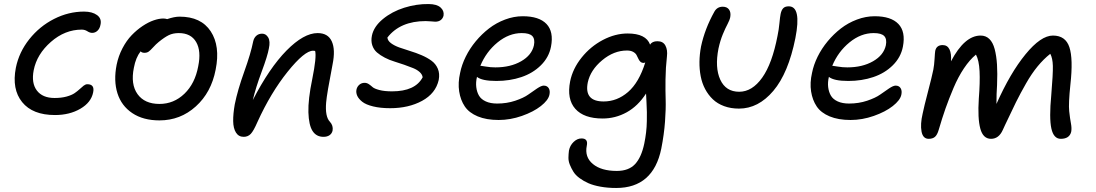

<svg xmlns="http://www.w3.org/2000/svg" viewBox="-20 -601 5400 946"><path d="M251 -34.2Q140.6 -34.2 89.1 -97.9Q37.6 -161.6 58.1 -267.1Q73.7 -344.2 124.5 -408Q175.3 -471.7 246.6 -507.8Q317.9 -543.9 394 -543.9Q434.6 -543.9 458.3 -526.6Q481.9 -509.3 475.1 -479Q471.7 -460.4 460.4 -449.7Q449.2 -439 434.1 -439Q422.9 -439 410.4 -447Q397.9 -455.1 382.8 -455.1Q299.8 -455.1 230.7 -394.5Q161.6 -334 146 -254.9Q133.8 -191.9 161.6 -155Q189.5 -118.2 249 -118.2Q282.2 -118.2 307.9 -125.2Q333.5 -132.3 347.9 -142.3Q362.3 -152.3 372.8 -162.1Q383.3 -171.9 392.3 -179Q401.4 -186 410.2 -186Q447.3 -186 439 -146Q429.2 -96.2 376 -65.2Q322.8 -34.2 251 -34.2Z M765.6 -7.8Q685.5 -7.8 631.8 -43.7Q578.1 -79.6 558.6 -141.6Q539.1 -203.6 554.7 -282.2Q563.5 -325.2 583.5 -363.3Q603.5 -401.4 628.7 -427.5Q653.8 -453.6 682.4 -472.7Q710.9 -491.7 737.1 -500.7Q763.2 -509.8 784.7 -509.8Q794.9 -509.8 803.7 -506.8Q839.4 -519 864.7 -519Q970.7 -519 1018.3 -446.5Q1065.9 -374 1042.5 -257.8Q1021 -145.5 944.8 -76.7Q868.7 -7.8 765.6 -7.8ZM639.6 -267.1Q623 -185.5 657.7 -137.2Q692.4 -88.9 765.6 -88.9Q836.4 -88.9 888.7 -139.2Q940.9 -189.5 956.5 -273.9Q972.2 -349.6 946.5 -393.8Q920.9 -438 860.8 -438Q832.5 -438 811.5 -427.7Q790.5 -417.5 761.7 -394Q748.5 -383.3 734.6 -367.9Q720.7 -352.5 712.4 -346.7Q704.1 -340.8 691.9 -340.8Q678.7 -340.8 672.9 -348.1Q648.9 -317.4 639.6 -267.1Z M1573.7 73.2Q1538.6 73.2 1520 44.4Q1501.5 15.6 1499.5 -47.6Q1497.6 -110.8 1518.6 -211.9Q1540.5 -320.3 1532.7 -350.1Q1531.2 -350.1 1527.8 -350.6Q1524.4 -351.1 1522.5 -351.1Q1480.5 -351.1 1397.2 -247.6Q1314 -144 1248.5 0Q1229.5 43.9 1215.6 58.6Q1201.7 73.2 1180.7 73.2Q1155.8 73.2 1142.6 52.2Q1129.4 31.2 1128.9 -4.2Q1128.4 -39.6 1136.7 -86.9Q1150.9 -157.2 1183.3 -247.6Q1215.8 -337.9 1227.5 -397Q1231.4 -414.6 1242.9 -424.8Q1254.4 -435.1 1271.5 -435.1Q1290.5 -435.1 1301.5 -416.3Q1312.5 -397.5 1304.7 -361.8Q1298.3 -325.7 1269.3 -247.8Q1240.2 -169.9 1225.6 -107.9Q1307.1 -266.1 1391.8 -352.1Q1476.6 -438 1544.9 -438Q1596.2 -438 1614.7 -397.2Q1633.3 -356.4 1618.7 -284.2Q1590.3 -138.2 1586.9 -95.7Q1581.1 -26.4 1605.5 -1Q1622.6 17.6 1618.7 42Q1615.7 56.6 1604 64.9Q1592.3 73.2 1573.7 73.2Z M1902.3 -67.9Q1854 -67.9 1818.4 -76.7Q1782.7 -85.4 1764.9 -99.6Q1747.1 -113.8 1740.2 -128.9Q1733.4 -144 1736.3 -159.2Q1739.3 -173.8 1750.2 -183.3Q1761.2 -192.9 1776.4 -192.9Q1787.6 -192.9 1797.4 -186.3Q1807.1 -179.7 1815.7 -171.9Q1824.2 -164.1 1849.1 -157.5Q1874 -150.9 1911.6 -150.9Q2025.9 -150.9 2062.5 -220.2Q2060.5 -234.4 2047.6 -246.1Q2034.7 -257.8 2015.1 -265.6Q1995.6 -273.4 1971.4 -282Q1947.3 -290.5 1922.9 -297.9Q1898.4 -305.2 1876 -316.9Q1853.5 -328.6 1837.4 -342.5Q1821.3 -356.4 1814.2 -377.9Q1807.1 -399.4 1812.5 -425.8Q1821.8 -470.2 1866.5 -507.1Q1911.1 -543.9 1971.7 -563Q2032.2 -582 2092.3 -581.1Q2132.3 -580.6 2150.6 -564.2Q2168.9 -547.9 2165.5 -524.9Q2162.6 -510.7 2151.9 -502.4Q2141.1 -494.1 2124.5 -494.1Q2119.6 -494.1 2105.2 -495.6Q2090.8 -497.1 2077.6 -497.1Q1951.7 -497.1 1888.7 -416Q1890.1 -400.4 1906.5 -388.2Q1922.9 -376 1947.3 -367.2Q1971.7 -358.4 2000.7 -349.6Q2029.8 -340.8 2057.1 -329.1Q2084.5 -317.4 2105.7 -302Q2127 -286.6 2137.2 -262.5Q2147.5 -238.3 2141.6 -207Q2126.5 -140.6 2059.8 -104.2Q1993.2 -67.9 1902.3 -67.9Z M2437 -9.8Q2376.5 -9.8 2333.7 -27.6Q2291 -45.4 2270 -76.7Q2249 -107.9 2242.4 -150.4Q2235.8 -192.9 2247.1 -242.2Q2254.9 -281.7 2274.7 -321.8Q2294.4 -361.8 2324 -397.5Q2353.5 -433.1 2389.2 -460.7Q2424.8 -488.3 2468.3 -504.6Q2511.7 -521 2555.7 -521Q2636.2 -521 2672.6 -482.9Q2709 -444.8 2694.8 -371.1Q2684.6 -318.4 2645 -279.3Q2605.5 -240.2 2548.8 -221.2Q2492.2 -202.1 2425.8 -202.1Q2355 -202.1 2330.1 -222.2Q2323.7 -195.3 2326.7 -171.4Q2329.6 -147.5 2340.1 -129.6Q2350.6 -111.8 2373.5 -101.3Q2396.5 -90.8 2429.7 -90.8Q2477.1 -90.8 2518.6 -104.7Q2560.1 -118.7 2582.8 -135Q2605.5 -151.4 2626.5 -165.3Q2647.5 -179.2 2658.7 -179.2Q2675.8 -179.2 2683.6 -166.5Q2691.4 -153.8 2687 -133.8Q2681.2 -106.9 2644.8 -78.4Q2608.4 -49.8 2551.3 -29.8Q2494.1 -9.8 2437 -9.8ZM2347.7 -276.9Q2352.1 -276.9 2374.5 -272.9Q2397 -269 2420.9 -269Q2495.1 -269 2547.6 -299.1Q2600.1 -329.1 2610.8 -377.9Q2616.7 -408.7 2602.8 -423.3Q2588.9 -438 2550.8 -438Q2487.8 -438 2431.6 -392.1Q2375.5 -346.2 2346.7 -276.9Z M3016.1 325.2Q2974.1 325.2 2939 318.8Q2903.8 312.5 2879.4 301.8Q2855 291 2835.2 276.4Q2815.4 261.7 2805.2 245.1Q2794.9 228.5 2787.6 210.4Q2780.3 192.4 2780.8 174.8Q2781.2 157.2 2783.2 141.1Q2788.1 115.7 2806.2 98.4Q2824.2 81.1 2845.2 81.1Q2878.9 81.1 2871.1 117.2Q2859.9 172.9 2901.1 207Q2942.4 241.2 3019 241.2Q3077.6 241.2 3108.9 207.8Q3140.1 174.3 3154.3 106.9Q3160.2 78.1 3163.3 51.5Q3166.5 24.9 3167 -4.2Q3167.5 -33.2 3167.2 -48.6Q3167 -64 3165.3 -97.7Q3163.6 -131.3 3163.1 -140.1Q3123 -78.1 3067.6 -47.6Q3012.2 -17.1 2949.2 -17.1Q2856.9 -17.1 2814.5 -64.9Q2772 -112.8 2789.1 -200.2Q2801.8 -262.7 2845.7 -317.4Q2889.6 -372.1 2950.4 -404.1Q3011.2 -436 3072.3 -436Q3163.1 -436 3183.1 -380.9Q3192.9 -397.9 3219.2 -397.9Q3247.1 -397.9 3258.5 -376.5Q3270 -355 3266.1 -323.2Q3259.8 -268.6 3259 -209.5Q3258.3 -150.4 3259.8 -108.2Q3261.2 -65.9 3256.6 -2.2Q3252 61.5 3238.3 130.9Q3198.7 325.2 3016.1 325.2ZM2876 -194.8Q2857.4 -101.1 2954.1 -101.1Q3020.5 -101.1 3074.5 -147.7Q3128.4 -194.3 3159.2 -293Q3153.3 -291 3151.9 -291Q3141.1 -291 3134.8 -297.4Q3128.4 -303.7 3124.8 -312.5Q3121.1 -321.3 3116 -330.3Q3110.8 -339.4 3099.1 -345.7Q3087.4 -352.1 3068.8 -352.1Q3004.4 -352.1 2946.8 -304Q2889.2 -255.9 2876 -194.8Z M3621.1 -65.9Q3580.6 -65.9 3547.6 -78.1Q3514.6 -90.3 3492.2 -111.8Q3469.7 -133.3 3454.3 -162.1Q3439 -190.9 3432.4 -225.3Q3425.8 -259.8 3426.3 -296.6Q3426.8 -333.5 3434.1 -372.1Q3452.6 -459 3500 -543.9Q3513.7 -567.9 3541 -567.9Q3562 -567.9 3572 -554Q3582 -540 3578.1 -517.1Q3575.2 -502 3564.7 -482.4Q3554.2 -462.9 3541.5 -432.4Q3528.8 -401.9 3520 -361.8Q3501.5 -268.1 3528.8 -208.5Q3556.2 -148.9 3622.1 -148.9Q3686 -148.9 3735.4 -218.3Q3784.7 -287.6 3811 -424.8Q3817.4 -455.1 3820.3 -486.6Q3823.2 -518.1 3826.2 -532.2Q3830.1 -551.3 3839.1 -560.5Q3848.1 -569.8 3866.2 -569.8Q3929.7 -569.8 3898.9 -413.1Q3864.3 -240.7 3790.3 -153.3Q3716.3 -65.9 3621.1 -65.9Z M4170.9 -9.8Q4110.4 -9.8 4067.6 -27.6Q4024.9 -45.4 4003.9 -76.7Q3982.9 -107.9 3976.3 -150.4Q3969.7 -192.9 3981 -242.2Q3988.8 -281.7 4008.5 -321.8Q4028.3 -361.8 4057.9 -397.5Q4087.4 -433.1 4123 -460.7Q4158.7 -488.3 4202.1 -504.6Q4245.6 -521 4289.6 -521Q4370.1 -521 4406.5 -482.9Q4442.9 -444.8 4428.7 -371.1Q4418.5 -318.4 4378.9 -279.3Q4339.4 -240.2 4282.7 -221.2Q4226.1 -202.1 4159.7 -202.1Q4088.9 -202.1 4064 -222.2Q4057.6 -195.3 4060.5 -171.4Q4063.5 -147.5 4074 -129.6Q4084.5 -111.8 4107.4 -101.3Q4130.4 -90.8 4163.6 -90.8Q4210.9 -90.8 4252.4 -104.7Q4293.9 -118.7 4316.7 -135Q4339.4 -151.4 4360.4 -165.3Q4381.3 -179.2 4392.6 -179.2Q4409.7 -179.2 4417.5 -166.5Q4425.3 -153.8 4420.9 -133.8Q4415 -106.9 4378.7 -78.4Q4342.3 -49.8 4285.2 -29.8Q4228 -9.8 4170.9 -9.8ZM4081.5 -276.9Q4085.9 -276.9 4108.4 -272.9Q4130.9 -269 4154.8 -269Q4229 -269 4281.5 -299.1Q4334 -329.1 4344.7 -377.9Q4350.6 -408.7 4336.7 -423.3Q4322.8 -438 4284.7 -438Q4221.7 -438 4165.5 -392.1Q4109.4 -346.2 4080.6 -276.9Z M4555.7 83Q4527.3 83 4520.5 47.1Q4513.7 11.2 4525.9 -41Q4533.2 -76.7 4552.2 -149.2Q4571.3 -221.7 4578.6 -257.8Q4583 -280.8 4584.7 -311Q4586.4 -341.3 4587.9 -350.1Q4593.8 -378.9 4624.5 -378.9Q4647.9 -378.9 4658.2 -357.7Q4668.5 -336.4 4665.5 -298.8Q4732.4 -425.8 4811.5 -425.8Q4837.4 -425.8 4854.7 -408.9Q4872.1 -392.1 4880.9 -358.9Q4889.6 -325.7 4892.3 -283Q4895 -240.2 4892.6 -182.1Q4889.6 -141.1 4889.6 -88.9Q4957.5 -241.7 5033 -333.7Q5108.4 -425.8 5168 -425.8Q5230 -425.8 5249 -368.4Q5268.1 -311 5253.9 -184.1Q5244.1 -90.3 5248 -53.5Q5252 -16.6 5256.6 7.1Q5261.2 30.8 5257.8 48.8Q5249 83 5206.5 83Q5171.4 83 5160.2 32.2Q5148.9 -18.6 5159.7 -132.8Q5168.5 -237.8 5167.5 -276.1Q5166.5 -314.5 5154.8 -335.9Q5121.6 -309.6 5092.3 -273.9Q5063 -238.3 5035.4 -189.9Q5007.8 -141.6 4985.8 -97.4Q4963.9 -53.2 4932.6 13.7Q4924.8 30.8 4920.9 39.1Q4901.4 83 4862.8 83Q4823.7 83 4810.1 32.7Q4796.4 -17.6 4802.7 -115.2Q4809.1 -196.3 4806.4 -250.2Q4803.7 -304.2 4788.6 -332Q4757.8 -306.6 4729.5 -264.4Q4701.2 -222.2 4678.2 -168Q4655.3 -113.8 4638.7 -66.7Q4622.1 -19.5 4605 39.1Q4597.7 64 4586.4 73.5Q4575.2 83 4555.7 83Z"/></svg>

Font: Shantell Sans Bouncy
Style: Italic
Weight: 400
Italic angle: -11.31°
Designer: Stephen Nixon, Anya Danilova, Shantell Martin
Foundry: Arrow Type
Version: Version 1.006;[9816181b4]